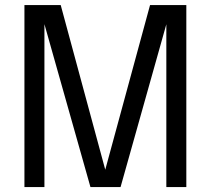

<svg xmlns="http://www.w3.org/2000/svg" viewBox="-20 -758 854 778"><path d="M588 -737.5H735V0H654V-669.5L656.5 -668.5L468.5 0H346.5L157.5 -669L160 -670V0H79V-737.5H226L407 -68.5H406Z"/></svg>

Font: Epilogue
Style: Regular
Weight: 400
Designer: Tyler Finck
Foundry: Etcetera Type Co
Version: Version 2.112